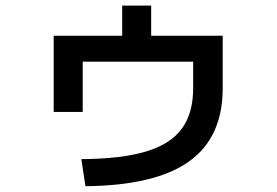

<svg xmlns="http://www.w3.org/2000/svg" viewBox="-20 -638 978 679"><path d="M663.1 -326.2V-419.9H272.5V-242.2H169.9V-511.7H412.1V-618.2H514.6V-511.7H767.6V-326.2Q767.6 -151.9 648.4 -66.9Q529.3 18.1 282.2 20.5L267.6 -75.2Q410.2 -76.2 496.6 -102.3Q583 -128.4 623 -182.9Q663.1 -237.3 663.1 -326.2Z"/></svg>

Font: Pretendard JP SemiBold
Style: Regular
Weight: 600
Designer: Base glyphs from Inter by Rasmus Andersson; Hangeul glyphs from Noto Sans CJK(Source Han Sans) by Jang Soo-young and Kan
Foundry: Kil Hyung-jin
Version: Version 1.309